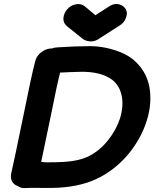

<svg xmlns="http://www.w3.org/2000/svg" viewBox="-20 -965 791 984"><path d="M107 -1Q131 -3 187 -2Q248 -1 280 -3Q402 -10 489 -55Q576 -100 641 -179Q704 -257 732 -346Q761 -438 745 -523Q728 -606 660 -662Q630 -685 591 -700Q514 -729 438 -728.5Q362 -728 287 -723Q277 -722 272 -722Q260 -722 248 -717Q218 -717 193 -698.5Q168 -680 161 -653Q141 -578 98 -363Q54 -148 37 -74Q33 -52 42 -35Q51 -18 72 -11Q87 0 107 -1ZM217 -133Q201 -135 191 -135Q202 -184 239 -365Q275 -545 288 -593Q346 -596 394 -597Q442 -598 485 -588Q527 -577 555 -556Q594 -525 604 -472.5Q614 -420 595 -358Q575 -298 533.5 -246Q492 -194 438 -166Q386 -139 301 -135Q273 -133 217 -133ZM434 -754Q458 -749 482 -763L591 -833Q616 -847 625 -873Q636 -899 624.5 -918Q613 -937 590 -943Q567 -949 542 -934L469 -887L414 -933Q395 -948 369 -943Q342 -938 324.5 -917.5Q307 -897 305 -872.5Q303 -848 323 -831L405 -765Q414 -759 424 -756Q426 -755 429 -755Q432 -755 434 -754Z"/></svg>

Font: Balsamiq Sans
Style: Bold Italic
Weight: 700
Italic angle: -12°
Designer: Michael Angeles
Foundry: Balsamiq SRL
Version: Version 1.020; ttfautohint (v1.8.4.7-5d5b);gftools[0.9.26]